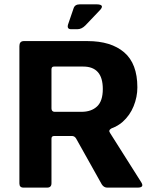

<svg xmlns="http://www.w3.org/2000/svg" viewBox="-20 -854 733 874"><path d="M228 -345H351Q395.7 -345 421.8 -369.5Q448 -394 448 -448.7Q448 -500.3 425.5 -525.7Q403 -551 359 -551H226.7Q215.3 -551.7 214.3 -539.7V-360.3Q214.7 -345.7 228 -345ZM307.3 -235H227Q214.3 -235 214.3 -223V-20Q214.3 0 194.7 0H86.7Q68.3 0 68.3 -19V-644.3Q68.3 -666.3 87.7 -667H378.3Q485.3 -667 545.3 -615.7Q605.3 -564.3 605.3 -456.3Q605.3 -412.7 588.3 -370.7Q571.3 -328.7 538.3 -299.3Q518 -281 487.7 -269.7Q471.7 -261 481 -248.7L621.7 -26.3Q639 -0.7 608.3 0H466.7Q452 -0.7 443 -15.3L326.3 -223.7Q319.3 -235 307.3 -235ZM289.7 -742.3 315 -816.3Q320.7 -834.3 343.7 -834.3H419.7Q461.7 -833.7 431.3 -804L368.7 -738.3Q351.7 -721 332 -721H304Q283.7 -721 289.7 -742.3Z"/></svg>

Font: Vivano Light
Style: Regular
Weight: 300
Designer: Joe Prince, Josias Burgherr
Version: Version 2.064;September 19, 2022;FontCreator 14.0.0.2877 64-